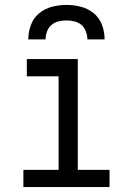

<svg xmlns="http://www.w3.org/2000/svg" viewBox="-20 -760 540 780"><path d="M75 0V-70H218V-450H89V-520H296V-70H425V0ZM95 -600Q95 -630 105.5 -658.5Q116 -687 139 -706Q162 -725 191 -732.5Q220 -740 250 -740Q280 -740 309 -732.5Q338 -725 361 -706Q384 -687 394.5 -658.5Q405 -630 405 -600H335Q335 -616 329 -632Q323 -648 311 -658.5Q299 -669 282.5 -673Q266 -677 250 -677Q234 -677 217.5 -673Q201 -669 189 -658.5Q177 -648 171 -632Q165 -616 165 -600Z"/></svg>

Font: Iosevka Custom
Style: Regular
Weight: 400
Monospace: yes
Designer: Belleve Invis
Foundry: Belleve Invis
Version: Version 32.5.0; ttfautohint (v1.8.4)